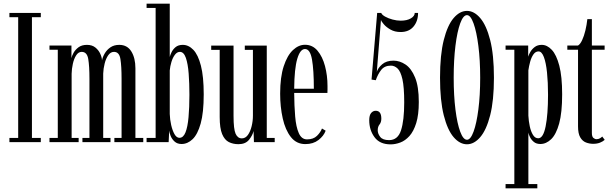

<svg xmlns="http://www.w3.org/2000/svg" viewBox="-20 -770 3312 1040"><path d="M31 0V-23H78.5V-677H31V-700H201V-677H153V-23H201V0Z M248 0V-23H293V-500.5H248V-523.5H367V-455Q369 -466.5 378.2 -483.5Q387.5 -500.5 405.2 -513.8Q423 -527 451 -527Q479 -527 496.8 -512.5Q514.5 -498 523.2 -478.5Q532 -459 532.5 -443Q536 -461.5 547.5 -481Q559 -500.5 578.5 -513.8Q598 -527 626 -527Q669.5 -527 691.5 -491.2Q713.5 -455.5 713.5 -400V-23H756V0H599.5V-23H638.5V-343Q638.5 -412 632.2 -450.5Q626 -489 597.5 -489Q579 -489 566.2 -470.8Q553.5 -452.5 546.8 -425.5Q540 -398.5 539 -371.5V-23H578.5V0H426.5V-23H464.5V-343Q464.5 -412 458 -450.5Q451.5 -489 422.5 -489Q404.5 -489 392.5 -470.2Q380.5 -451.5 374.5 -424Q368.5 -396.5 368 -370.5V-23H406V0Z M963.5 10Q940.5 10 926 -3Q911.5 -16 904.5 -33.2Q897.5 -50.5 896.5 -62.5L893.5 0H774V-23H823V-727H774V-750H899.5V-461.5Q901.5 -470.5 908.8 -486.2Q916 -502 930.8 -514.5Q945.5 -527 970 -527Q1001.5 -527 1027.2 -500.2Q1053 -473.5 1068.2 -414.5Q1083.5 -355.5 1083.5 -259Q1083.5 -160 1067 -101Q1050.5 -42 1023.2 -16Q996 10 963.5 10ZM952 -23.5Q973 -23.5 984.8 -53Q996.5 -82.5 1001.2 -135Q1006 -187.5 1006 -257Q1006 -318.5 1002 -371.2Q998 -424 986.8 -456.5Q975.5 -489 954.5 -489Q939 -489 927.2 -473.2Q915.5 -457.5 908.5 -434.2Q901.5 -411 899.5 -388.5V-152.5Q900.5 -122.5 907.2 -92.8Q914 -63 925.2 -43.2Q936.5 -23.5 952 -23.5Z M1271.5 11Q1242.5 11 1219.5 -0.5Q1196.5 -12 1183.2 -43.8Q1170 -75.5 1170 -136V-500H1124V-523H1245V-142Q1245 -70.5 1256.2 -45.5Q1267.5 -20.5 1290 -20.5Q1309.5 -20.5 1322.8 -39Q1336 -57.5 1343 -86Q1350 -114.5 1350 -143.5V-500H1306V-523H1425V-23H1468V0H1355.5L1353.5 -60.5Q1348.5 -37.5 1329.2 -13.2Q1310 11 1271.5 11Z M1634 10.5Q1585.5 10.5 1555.5 -27.8Q1525.5 -66 1511.5 -128.5Q1497.5 -191 1497.5 -263Q1497.5 -352.5 1516.8 -411.2Q1536 -470 1566.8 -498.8Q1597.5 -527.5 1632 -527.5Q1673 -527.5 1700 -495.2Q1727 -463 1740.5 -412Q1754 -361 1754 -304Q1754 -294.5 1754 -285Q1754 -275.5 1753.5 -266.5H1573.5Q1574 -196.5 1578.8 -139.5Q1583.5 -82.5 1598.5 -48.8Q1613.5 -15 1643 -15Q1677.5 -15 1697 -34.2Q1716.5 -53.5 1724 -74L1744 -62Q1733.5 -33.5 1705 -11.5Q1676.5 10.5 1634 10.5ZM1632 -504.5Q1606 -504.5 1590.2 -451.5Q1574.5 -398.5 1573.5 -289.5H1680Q1680 -390.5 1670 -447.5Q1660 -504.5 1632 -504.5Z M2096 12Q2037 12 2008.5 -27Q1980 -66 1980 -118.5Q1980 -145.5 1990.2 -157.8Q2000.5 -170 2015 -170Q2045.5 -170 2045.5 -127.5Q2045.5 -107.5 2035.8 -95.8Q2026 -84 2026 -64Q2026 -46 2039.5 -28.5Q2053 -11 2087.5 -11Q2135 -11 2152.2 -64.2Q2169.5 -117.5 2169.5 -215.5Q2169.5 -298 2159.8 -340.8Q2150 -383.5 2133.5 -399Q2117 -414.5 2097.5 -414.5Q2063 -414.5 2044.8 -391.2Q2026.5 -368 2015.5 -335.5L1992.5 -339L2023 -700H2045Q2048.5 -690 2065.8 -680.2Q2083 -670.5 2106.2 -664.2Q2129.5 -658 2150.5 -658Q2184.5 -658 2205.5 -670.5Q2226.5 -683 2226.5 -700H2244.5Q2244.5 -655.5 2219.8 -626Q2195 -596.5 2150 -596.5Q2118.5 -596.5 2095.2 -609.8Q2072 -623 2058.8 -638.8Q2045.5 -654.5 2043.5 -661.5L2021 -380.5Q2027 -401.5 2049.8 -421.5Q2072.5 -441.5 2111.5 -441.5Q2145 -441.5 2176.5 -420.5Q2208 -399.5 2228.2 -350.5Q2248.5 -301.5 2248.5 -217.5Q2248.5 -148 2234.5 -103.2Q2220.5 -58.5 2197.8 -33.2Q2175 -8 2148.2 2Q2121.5 12 2096 12Z M2509.5 11.5Q2470.5 11.5 2437.2 -27Q2404 -65.5 2383.8 -145.2Q2363.5 -225 2363.5 -349Q2363.5 -473.5 2383.8 -553.5Q2404 -633.5 2437.2 -672.2Q2470.5 -711 2509.5 -711Q2548 -711 2581.2 -672.2Q2614.5 -633.5 2635 -553.5Q2655.5 -473.5 2655.5 -349Q2655.5 -225 2635 -145.2Q2614.5 -65.5 2581.2 -27Q2548 11.5 2509.5 11.5ZM2509.5 -13Q2529 -13 2545.2 -57.2Q2561.5 -101.5 2571.2 -177.5Q2581 -253.5 2581 -349Q2581 -444.5 2571.2 -521.2Q2561.5 -598 2545.2 -643Q2529 -688 2509.5 -688Q2489 -688 2472.8 -643.5Q2456.5 -599 2447 -522.2Q2437.5 -445.5 2437.5 -349Q2437.5 -252.5 2447 -176.5Q2456.5 -100.5 2472.8 -56.8Q2489 -13 2509.5 -13Z M2718.5 250V227H2766V-500.5H2718.5V-523.5H2841V-463Q2844 -473.5 2852.5 -488.5Q2861 -503.5 2876.2 -515.2Q2891.5 -527 2914.5 -527Q2943.5 -527 2968.8 -500.2Q2994 -473.5 3009.5 -414.5Q3025 -355.5 3025 -259Q3025 -160 3008.8 -101Q2992.5 -42 2965.5 -16Q2938.5 10 2907 10Q2885.5 10 2872 -1Q2858.5 -12 2851.2 -26.5Q2844 -41 2842 -51.5V227H2890.5V250ZM2895.5 -21Q2922.5 -21 2935.5 -85.5Q2948.5 -150 2948.5 -257Q2948.5 -324 2943 -377.2Q2937.5 -430.5 2926 -461Q2914.5 -491.5 2897 -491.5Q2880.5 -491.5 2869.2 -475.2Q2858 -459 2851.5 -435Q2845 -411 2842 -389V-143.5Q2843.5 -114.5 2849.5 -86.2Q2855.5 -58 2866.8 -39.5Q2878 -21 2895.5 -21Z M3193 9Q3173 9 3154 1.8Q3135 -5.5 3123 -26Q3111 -46.5 3111 -85.5V-500.5H3053V-523.5H3111Q3123 -530.5 3133.2 -552.5Q3143.5 -574.5 3150.8 -604.8Q3158 -635 3161.5 -666.5H3186V-523.5H3255V-500.5H3186V-50Q3186 -30 3194.2 -23Q3202.5 -16 3211 -16Q3221.5 -16 3230 -21Q3238.5 -26 3242 -30.5L3255.5 -12.5Q3245.5 -3.5 3229.8 2.8Q3214 9 3193 9Z"/></svg>

Font: Imbue 50pt
Style: Regular
Weight: 400
Designer: Tyler Finck
Foundry: Etcetera Type Company
Version: Version 1.102; ttfautohint (v1.8.3)